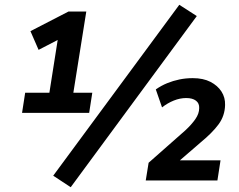

<svg xmlns="http://www.w3.org/2000/svg" viewBox="-20 -753 999 801"><path d="M72 -282 85 -366H186L226 -620L284 -619L141 -545L107 -623L266 -705H340L286 -366H365L352 -282ZM275 28 202 -20 728 -733 801 -686ZM588 0 600 -74 753 -209Q779 -233 795 -256Q811 -279 811 -302Q812 -322 797.5 -333Q783 -344 757 -344Q731 -344 705 -333.5Q679 -323 656 -305L630 -380Q653 -396 677.5 -406Q702 -416 728.5 -421.5Q755 -427 784 -427Q828 -427 858 -411.5Q888 -396 904 -371Q920 -346 919 -315Q918 -270 892 -234.5Q866 -199 816 -158L698 -56L697 -84H900L887 0Z"/></svg>

Font: Nunito Sans 12pt
Style: Bold Italic
Weight: 700
Italic angle: -9°
Designer: Vernon Adams
Foundry: Vernon Adams
Version: Version 3.101;gftools[0.9.27]